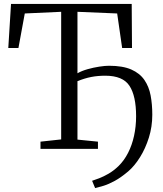

<svg xmlns="http://www.w3.org/2000/svg" viewBox="-20 -763 834 984"><path d="M467.5 201 452 163.5Q466 159 487.8 150.8Q509.5 142.5 535.8 127.5Q562 112.5 587.5 88Q616.5 59.5 636.5 20.2Q656.5 -19 667 -66.8Q677.5 -114.5 677.5 -167Q677.5 -271.5 643.5 -323.2Q609.5 -375 519.5 -375Q481 -375 447.5 -368.5Q414 -362 377 -347V-47.5L482 -37V0H187.5V-37L293.5 -48.5V-702.5L107 -694L74.5 -517H22.5L36.5 -743H655L656.5 -517H606L580.5 -694L377 -702.5V-387.5Q399 -400 429.2 -408.5Q459.5 -417 489 -421.5Q518.5 -426 538.5 -426Q609 -426 652.8 -406.8Q696.5 -387.5 720 -353.2Q743.5 -319 752 -273.5Q760.5 -228 760.5 -175Q760.5 -113.5 743 -57.8Q725.5 -2 697.5 42.8Q669.5 87.5 637.5 115Q599.5 147 568.2 164Q537 181 511.8 188.8Q486.5 196.5 467.5 201Z"/></svg>

Font: Merriweather 48pt Light
Style: Regular
Weight: 300
Version: Version 2.100